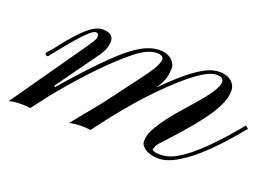

<svg xmlns="http://www.w3.org/2000/svg" viewBox="-117 -481 891 632"><g transform="rotate(20 328.5 -165.5)"><path d="M17.1 -9.3Q5.9 -11.7 -11.2 -11.7Q-41 -11.7 -57.1 -6.8L112.3 -249Q144 -293.5 145 -301.8Q147 -317.9 134.8 -317.9Q116.7 -317.9 44.9 -228.5L13.7 -189.9Q9.8 -188 5.6 -192.1Q1.5 -196.3 3.4 -198.2Q17.6 -213.4 35.4 -236.6Q53.2 -259.8 72.8 -281.2Q120.6 -334.5 152.3 -334.5Q206.1 -334.5 186.5 -279.3Q182.6 -267.6 169.4 -249L66.9 -106.4L69.3 -101.1Q200.7 -252.9 262.2 -297.4Q311 -334.5 352.5 -334.5Q380.9 -334.5 397.5 -318.8Q410.6 -305.7 409.9 -291Q409.2 -276.4 408 -268.8Q406.7 -261.2 404.3 -253.4Q398.4 -237.3 383.8 -214.4Q488.3 -320.8 542 -332Q552.7 -334.5 565.7 -334.5Q578.6 -334.5 589.6 -330.1Q600.6 -325.7 607.4 -318.8Q620.1 -306.2 619.9 -288.3Q619.6 -270.5 613 -252Q606.4 -233.4 590.8 -208Q558.1 -155.8 480.5 -71.8Q448.2 -38.1 446.8 -32.5Q445.3 -26.9 445.3 -23.9L441.9 -23.4Q441.9 -11.7 469.7 -11.7Q497.6 -11.7 520.8 -24.2Q543.9 -36.6 567.9 -55.9Q591.8 -75.2 614.5 -98.1Q637.2 -121.1 655.8 -141.6L687 -177.7Q699.7 -193.4 704.1 -198.2L714.4 -189.9Q709.5 -185.1 696 -168.7Q682.6 -152.3 663.3 -130.9Q644 -109.4 620.1 -85.9Q596.2 -62.5 570.8 -43Q511.7 2.4 471.7 2.4Q429.2 2.4 411.6 -20Q406.2 -26.9 406.2 -36.1Q406.2 -45.4 409.4 -57.6Q412.6 -69.8 423.8 -88.4Q446.3 -126.5 489.3 -174.8Q532.2 -223.1 545.2 -239.7Q558.1 -256.3 566.4 -268.6Q581.5 -292.5 581.5 -304.7Q581.5 -322.3 556.6 -322.3Q507.8 -322.3 387.7 -200.2Q336.4 -148.4 273.4 -68.8L228 -9.3Q216.8 -11.7 199.7 -11.7Q171.9 -11.7 153.8 -6.8Q226.1 -95.2 233.4 -104.5Q343.3 -249.5 355 -268.6Q371.1 -296.4 371.1 -307.1Q371.1 -322.3 347.2 -322.3Q315.4 -322.3 272.9 -288.1Q183.6 -216.8 62.5 -68.8Z"/></g></svg>

Font: Pinyon Script
Style: Regular
Weight: 400
Designer: Nicole Fally
Foundry: Nicole Fally
Version: Version 1.005